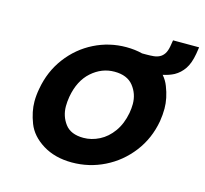

<svg xmlns="http://www.w3.org/2000/svg" viewBox="-97 -757 932 875"><g transform="rotate(15 369.0 -319.5)"><path d="M313 9Q233 9 175.5 -26.5Q118 -62 97.5 -115Q77 -168 77 -216Q77 -245 83 -277Q98 -362 147 -427Q196 -492 267 -527.5Q338 -563 418 -563Q459 -563 494 -554H515Q533 -554 548.5 -555.5Q564 -557 576.5 -563.5Q589 -570 597.5 -583Q606 -596 610 -618L615 -648H738L733 -616Q725 -570 707 -543.5Q689 -517 662 -502Q639 -490 610 -484Q628 -463 637 -439Q658 -386 658 -337Q658 -308 653 -277Q638 -192 588 -127Q538 -62 466 -26.5Q394 9 313 9ZM335 -113Q373 -113 409.5 -131.5Q446 -150 472.5 -187Q499 -224 509 -277Q513 -300 513 -320Q513 -368 484 -404.5Q455 -441 395 -441Q335 -441 287 -398.5Q239 -356 225 -277Q221 -253 221 -232Q221 -185 248 -149Q275 -113 335 -113Z"/></g></svg>

Font: Fz Poppins SemBd
Style: Italic
Weight: 600
Italic angle: -10°
Designer: Ninad Kale (Devanagari), Jonny Pinhorn (Latin)
Foundry: Indian Type Foundry
Version: Vit hóa bi Vntype.Com & FontZin.Com